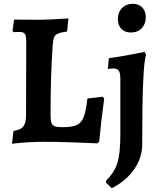

<svg xmlns="http://www.w3.org/2000/svg" viewBox="-20 -746 843 1010"><path d="M51 -57Q89 -63 103 -81Q117 -99 117 -143L118 -526Q118 -557 111 -567.5Q104 -578 82 -578L51 -577L46 -585L54 -643L188 -642Q231 -642 340 -649L333 -580Q299 -576 283.5 -568.5Q268 -561 263.5 -547.5Q259 -534 257 -505Q246 -355 246 -138Q246 -111 251 -98.5Q256 -86 269 -81.5Q282 -77 309 -77Q359 -77 383.5 -88Q408 -99 420 -130Q432 -161 440 -228L521 -237L528 -227Q512 -113 502 -2L492 8Q323 0 212 0Q128 0 43 10ZM600 -646Q600 -681 622 -703.5Q644 -726 679 -726Q710 -726 728.5 -706.5Q747 -687 747 -655Q747 -620 725.5 -597.5Q704 -575 669 -575Q637 -575 618.5 -594Q600 -613 600 -646ZM537 214 539 203Q582 161 597.5 111Q613 61 613 -36V-330Q613 -362 605 -374Q597 -386 576 -386Q564 -386 547 -383L553 -440Q629 -450 741 -473L749 -457Q728 -414 728 14Q728 84 685.5 145Q643 206 568 244Z"/></svg>

Font: Alegreya
Style: Bold
Weight: 700
Designer: Juan Pablo del Peral
Foundry: Huerta Tipografica
Version: Version 2.008; ttfautohint (v1.8)